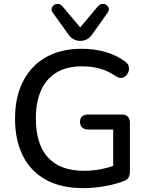

<svg xmlns="http://www.w3.org/2000/svg" viewBox="-20 -967 771 996"><path d="M412 9Q297 9 218 -34.5Q139 -78 98.5 -159Q58 -240 58 -352Q58 -436 81.5 -502.5Q105 -569 149.5 -616.5Q194 -664 258.5 -689Q323 -714 405 -714Q465 -714 523 -698.5Q581 -683 629 -648Q643 -638 647 -625Q651 -612 647.5 -598.5Q644 -585 634.5 -575Q625 -565 611.5 -563Q598 -561 582 -571Q543 -598 500 -610.5Q457 -623 405 -623Q327 -623 273.5 -591Q220 -559 193 -498.5Q166 -438 166 -352Q166 -219 229 -150Q292 -81 416 -81Q461 -81 504.5 -89.5Q548 -98 588 -114L567 -62V-295H438Q418 -295 406.5 -305.5Q395 -316 395 -335Q395 -354 406.5 -363.5Q418 -373 438 -373H611Q632 -373 643 -362Q654 -351 654 -330V-78Q654 -60 647.5 -47.5Q641 -35 626 -29Q583 -12 525 -1.5Q467 9 412 9ZM396 -755Q378 -755 362.5 -763Q347 -771 335 -788L254 -901Q245 -913 248 -924Q251 -935 261 -941.5Q271 -948 283 -946.5Q295 -945 305 -933L396 -825L487 -933Q498 -945 510 -946.5Q522 -948 531.5 -941.5Q541 -935 544 -924.5Q547 -914 538 -901L458 -788Q446 -771 430.5 -763Q415 -755 396 -755Z"/></svg>

Font: Nunito ExtraLight SemiBold
Style: Regular
Weight: 600
Version: Version 3.602